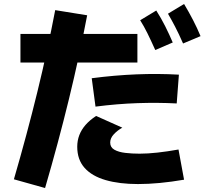

<svg xmlns="http://www.w3.org/2000/svg" viewBox="-20 -866 1040 967"><path d="M207 81 50 37Q116 -190 168 -402.5Q220 -615 258 -815L419 -789Q341 -378 207 81ZM675 61Q581 61 512 41Q443 21 406 -20.5Q369 -62 369 -127Q369 -158 379.5 -185.5Q390 -213 411 -237Q432 -261 464 -282L596 -223Q571 -209 553 -189.5Q535 -170 535 -148Q535 -124 556 -112Q577 -100 611 -96Q645 -92 683 -92Q724 -92 773.5 -97.5Q823 -103 879 -113L907 39Q843 50 785 55.5Q727 61 675 61ZM83 -551V-695H672V-551ZM461 -329 442 -472Q557 -487 666.5 -491.5Q776 -496 881 -490L870 -345Q773 -350 671.5 -346.5Q570 -343 461 -329ZM762 -614Q740 -663 722.5 -698.5Q705 -734 686 -764L767 -813Q792 -774 812.5 -733Q833 -692 850 -652ZM902 -647Q880 -697 862 -731.5Q844 -766 826 -797L907 -846Q931 -806 952 -765.5Q973 -725 990 -684Z"/></svg>

Font: Murecho Thin ExtraBold
Style: Regular
Weight: 800
Version: Version 1.010